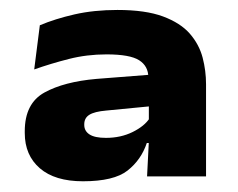

<svg xmlns="http://www.w3.org/2000/svg" viewBox="-20 -666 467 376"><path d="M268 -320.5 272 -399 271.5 -412V-480.5L270.5 -514.5Q270.5 -536.5 252.5 -548Q234.5 -559.5 188.5 -559.5Q150 -559.5 114.8 -550.5Q79.5 -541.5 47 -530L58 -616.5Q87.5 -629 125.8 -637.8Q164 -646.5 210 -646.5Q265 -646.5 299.2 -633.8Q333.5 -621 351.8 -600Q370 -579 376.8 -553.2Q383.5 -527.5 383.5 -501V-320.5ZM142.5 -311Q87.5 -311 58 -336.5Q28.5 -362 28.5 -405.5V-409Q28.5 -463.5 67 -484.8Q105.5 -506 169 -511.5L278 -520L281 -458.5L188 -449.5Q165 -447.5 155 -441.2Q145 -435 145 -422.5V-421.5Q145 -409.5 155.2 -402.8Q165.5 -396 187.5 -396Q216.5 -396 239.8 -407.5Q263 -419 273 -434.5L291.5 -386H267.5Q256.5 -353 229.8 -332Q203 -311 142.5 -311Z"/></svg>

Font: Anek Latin Expanded
Style: Bold
Weight: 700
Width: 7
Designer: Yesha Goshar
Foundry: Ek Type
Version: Version 1.003